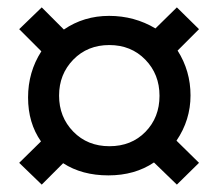

<svg xmlns="http://www.w3.org/2000/svg" viewBox="-20 -571 591 520"><path d="M178.5 -409.5Q140 -370 140 -312Q140 -254 178.5 -214.5Q217 -175 276.5 -175Q336 -175 374 -214Q412 -253 412 -311.5Q412 -370 373.5 -409.5Q335 -449 276 -449Q217 -449 178.5 -409.5ZM91 -188Q56 -238 56 -307Q56 -376 92 -432L32 -492L93 -551L153 -491Q207 -528 275.5 -528Q344 -528 401 -494L459 -551L519 -492L461 -434Q496 -379 496 -312.5Q496 -246 458 -190L519 -130L459 -71L397 -131Q345 -96 273.5 -96Q202 -96 151 -129L93 -71L32 -130Z"/></svg>

Font: Hind Guntur Medium
Style: Regular
Weight: 500
Designer: Manushi Parikh, Hitesh Malaviya
Foundry: Indian Type Foundry
Version: Version 1.000;PS 1.0;hotconv 1.0.86;makeotf.lib2.5.63406; tt